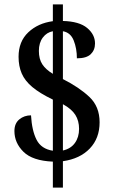

<svg xmlns="http://www.w3.org/2000/svg" viewBox="-20 -780 524 879"><path d="M222 -40Q129 -44 87.5 -85Q46 -126 46 -180Q46 -215 68.5 -233.5Q91 -252 122 -252Q126 -182 147.5 -140Q169 -98 222 -90V-324Q162 -353 128 -381.5Q94 -410 79.5 -443.5Q65 -477 65 -520Q65 -590 109.5 -632Q154 -674 222 -683V-760H268V-684Q343 -682 379 -652Q415 -622 415 -581Q415 -551 395.5 -532Q376 -513 332 -513Q332 -558 317.5 -594.5Q303 -631 268 -637V-418Q343 -380 389.5 -336Q436 -292 436 -220Q436 -147 391 -100Q346 -53 268 -42V79H222ZM222 -637Q194 -632 176 -608Q158 -584 158 -547Q158 -510 173.5 -486Q189 -462 222 -442ZM268 -91Q304 -99 323 -125.5Q342 -152 342 -190Q342 -227 325 -254Q308 -281 268 -303Z"/></svg>

Font: Noto Serif Myanmar Cond SemBd
Style: Regular
Weight: 600
Width: 3
Designer: Ben Mitchell and the Monotype Design Team
Foundry: Monotype Imaging Inc.
Version: Version 2.106; ttfautohint (v1.8.4.7-5d5b)